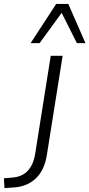

<svg xmlns="http://www.w3.org/2000/svg" viewBox="-138 -771 458 984"><path d="M-115 193 -118 143 -76 139Q-26 136 3.5 105Q33 74 42 19L122 -485H183L103 18Q97 60 82.5 91Q68 122 46 143Q24 164 -5 176Q-34 188 -71 190ZM19 -550 150 -751H212L300 -550H256L178 -705L65 -550Z"/></svg>

Font: Nunito Sans 12pt ExtraLight 12pt Light
Style: Italic
Weight: 300
Italic angle: -9°
Version: Version 3.101;gftools[0.9.27]